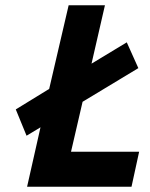

<svg xmlns="http://www.w3.org/2000/svg" viewBox="-20 -710 570 730"><path d="M40 -294 167 -372 241 -690H379L328 -468L462 -549L506 -451L294 -323L250 -133H509L480 0H83L134 -226L81 -194Z"/></svg>

Font: Panefresco 999wt
Style: Italic
Weight: 900
Version: Version 1.001